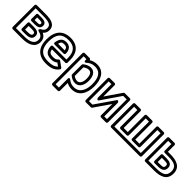

<svg xmlns="http://www.w3.org/2000/svg" viewBox="233 -1756 3177 3177"><g transform="rotate(45 1821.5 -167.0)"><path d="M393.8 -253.5C454 -240.8 493 -213.9 493 -153C493 -111.3 478.2 -82.5 447.1 -60.4C416 -38.4 363.5 -25 288 -25H89V-487H272C344.9 -487 394.9 -477.1 421.2 -462.2C445.7 -448.4 458 -427.3 458 -390C458 -344 427.3 -317.1 389.2 -301C389.2 -301 351 -262.6 393.8 -253.5ZM272 -537H64C53.3 -537 39 -527.1 39 -512V0C39 10.7 48.9 25 64 25H288C429.6 25 543 -22.8 543 -153C543 -219.4 507.3 -261.6 458.4 -284.8C486.1 -308.4 508 -343.3 508 -390C508 -510.2 405.7 -537 272 -537ZM263 -288C318.4 -288 382 -298.1 382 -370C382 -444.1 306.2 -448 258 -448H189C173.9 -448 164 -433.7 164 -423V-313C164 -297.9 178.3 -288 189 -288ZM263 -338H214V-398H258C316.9 -398 332 -391.5 332 -370C332 -343.9 322.3 -338 263 -338ZM262 -65C322.7 -65 413 -71.1 413 -159C413 -240.5 338.2 -249 278 -249H189C173.9 -249 164 -234.7 164 -224V-90C164 -74.9 178.3 -65 189 -65ZM262 -115H214V-199H278C344.6 -199 363 -192.6 363 -159C363 -123.9 332.6 -115 262 -115Z M849 -502C984.5 -502 1048 -427.4 1048 -285V-248H733C719.9 -248 707.3 -237.5 708 -221.9C712.3 -125.5 758.7 -70 860 -70C908.9 -70 947.1 -80.3 977.2 -107L1032 -68C995.4 -28.2 946.1 -10 854 -10C695.4 -10 628 -87.6 628 -252C628 -425.7 698.9 -502 849 -502ZM849 -552C671.1 -552 578 -444.9 578 -252C578 -67.5 668.6 40 854 40C966.9 40 1039 11.6 1088.4 -58.6C1095.5 -68.6 1094.1 -85.1 1082.5 -93.4L988.5 -160.4C979 -167.1 963.2 -166.4 954.6 -155.7C934.2 -130.5 910.7 -120 860 -120C790.7 -120 768.8 -141.2 760.4 -198H1073C1083.7 -198 1098 -207.9 1098 -223V-285C1098 -447.4 1012.8 -552 849 -552ZM973 -310C973 -397.1 928.4 -452 846 -452C750.6 -452 723.7 -388.1 711.3 -314.1C710.1 -306.7 709.4 -285 736 -285H948C963.1 -285 973 -299.3 973 -310ZM921.5 -335H766.4C778.1 -382.8 791 -402 846 -402C894.1 -402 914.9 -384.2 921.5 -335Z M1466 -502C1590.2 -502 1640 -409.7 1640 -260C1640 -156 1607.1 -76.1 1554 -38.4C1527.6 -19.6 1496.3 -10 1458 -10C1406.7 -10 1365 -25.5 1329.6 -56.7C1329.6 -56.7 1288 -87.4 1288 -38V168H1212V-487H1278V-462C1278 -462 1281.8 -410.9 1319.3 -443C1359.4 -477.4 1399.8 -502 1466 -502ZM1690 -260C1690 -418.1 1629.7 -552 1466 -552C1409 -552 1364.6 -535.6 1328.1 -512.2C1327 -525.4 1317.3 -537 1303 -537H1187C1176.3 -537 1162 -527.1 1162 -512V193C1162 203.7 1171.9 218 1187 218H1313C1323.7 218 1338 208.1 1338 193V10.3C1373 29.7 1414 40 1458 40C1620.5 40 1690 -101.3 1690 -260ZM1423 -71C1523.6 -71 1560 -171.2 1560 -258C1560 -343.7 1532.9 -441 1432 -441C1376.4 -441 1325.6 -411.3 1296.1 -384.5C1290.9 -379.7 1288 -372.3 1288 -366V-142C1288 -134.8 1291.5 -127.7 1296.3 -123.4C1323.4 -99 1370.1 -71 1423 -71ZM1423 -121C1392.6 -121 1360.4 -136.5 1338 -153.7V-354.4C1361.7 -373 1398.7 -391 1432 -391C1486.8 -391 1510 -342.3 1510 -258C1510 -176.8 1478.9 -121 1423 -121Z M1879.9 -25H1799V-487H1863V-166C1863 -166 1884 -115.9 1908.6 -151.9L2138.2 -487H2220V-25H2156V-345C2156 -345 2135.2 -395.2 2110.4 -359.2ZM1893 25C1900.4 25 1908.8 21.1 1913.6 14.2L2106 -264.7V0C2106 10.7 2115.9 25 2131 25H2245C2255.7 25 2270 15.1 2270 0V-512C2270 -522.7 2260.1 -537 2245 -537H2125C2117.6 -537 2109.1 -533 2104.4 -526.1L1913 -246.7V-512C1913 -522.7 1903.1 -537 1888 -537H1774C1763.3 -537 1749 -527.1 1749 -512V0C1749 10.7 1758.9 25 1774 25Z M2937 -92V-487H3013V-25H2393V-487H2469V-92C2469 -76.9 2483.3 -67 2494 -67H2640C2655.1 -67 2665 -81.3 2665 -92V-487H2741V-92C2741 -76.9 2755.3 -67 2766 -67H2912C2927.1 -67 2937 -81.3 2937 -92ZM2887 -117H2791V-512C2791 -522.7 2781.1 -537 2766 -537H2640C2629.3 -537 2615 -527.1 2615 -512V-117H2519V-512C2519 -522.7 2509.1 -537 2494 -537H2368C2357.3 -537 2343 -527.1 2343 -512V0C2343 10.7 2352.9 25 2368 25H3038C3048.7 25 3063 15.1 3063 0V-512C3063 -522.7 3053.1 -537 3038 -537H2912C2901.3 -537 2887 -527.1 2887 -512Z M3587 -168C3587 -56.3 3513.7 -25 3372 -25H3190V-487H3265V-331C3265 -315.9 3279.3 -306 3290 -306H3379C3515.7 -306 3587 -273.5 3587 -168ZM3637 -168C3637 -314.6 3519.9 -356 3379 -356H3315V-512C3315 -522.7 3305.1 -537 3290 -537H3165C3154.3 -537 3140 -527.1 3140 -512V0C3140 10.7 3149.9 25 3165 25H3372C3517.4 25 3637 -15.2 3637 -168ZM3369 -67C3440.2 -67 3507 -84.5 3507 -169C3507 -254.5 3432.3 -264 3365 -264H3290C3274.9 -264 3265 -249.7 3265 -239V-92C3265 -76.9 3279.3 -67 3290 -67ZM3369 -117H3315V-214H3365C3437.9 -214 3457 -207.9 3457 -169C3457 -125.6 3438.8 -117 3369 -117Z"/></g></svg>

Font: Fog Sans
Style: Outline
Weight: 700
Foundry: Intel Corporation
Version: Version 1.00